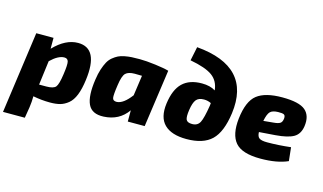

<svg xmlns="http://www.w3.org/2000/svg" viewBox="-114 -1043 2602 1548"><g transform="rotate(15 1186.5 -269.5)"><path d="M226 -497V-406Q325 -509 429 -509Q602 -509 566 -237Q556 -159 535.5 -108Q515 -57 483 -31Q451 -5 416.5 4.5Q382 14 333 14Q261 14 191 0Q191 46 184 94L169 185H-13L82 -497ZM211 -103H271Q331 -103 349.5 -125.5Q368 -148 380 -234Q392 -316 386 -341.5Q380 -367 352 -367Q301 -367 237 -305Z M1120 0H979V-94Q909 6 780 12Q682 17 650 -51Q618 -119 639 -260Q646 -310 658.5 -348Q671 -386 685.5 -412.5Q700 -439 722 -457Q744 -475 765 -485.5Q786 -496 817 -502Q848 -508 875.5 -509.5Q903 -511 943 -511Q996 -511 1074 -501Q1152 -491 1188 -480ZM994 -386 934 -387Q881 -387 858 -364.5Q835 -342 824 -263Q811 -177 815.5 -153Q820 -129 852 -130Q907 -133 970 -217Z M1340 -608 1364 -724Q1827 -684 1773 -282Q1751 -121 1681 -53.5Q1611 14 1471 14Q1346 14 1286.5 -44.5Q1227 -103 1243 -222Q1259 -341 1316.5 -396.5Q1374 -452 1478 -452Q1547 -452 1591 -424Q1583 -502 1526.5 -543Q1470 -584 1340 -608ZM1485 -115Q1530 -115 1549 -151.5Q1568 -188 1585 -296L1587 -317Q1559 -331 1527 -331Q1482 -331 1462 -305.5Q1442 -280 1433 -219Q1424 -159 1434 -137Q1444 -115 1485 -115Z M2304 -141 2316 -28Q2227 12 2088 12Q1934 12 1878 -53.5Q1822 -119 1837 -255Q1854 -404 1922.5 -457.5Q1991 -511 2133 -511Q2274 -511 2326 -466.5Q2378 -422 2365 -332Q2355 -265 2307.5 -237.5Q2260 -210 2157 -202L2022 -192Q2023 -154 2042 -141.5Q2061 -129 2106 -129Q2201 -129 2304 -141ZM2033 -288 2117 -296Q2154 -299 2170.5 -309.5Q2187 -320 2190 -350Q2192 -374 2180 -381.5Q2168 -389 2130 -388Q2084 -387 2064.5 -367.5Q2045 -348 2033 -288Z"/></g></svg>

Font: Exo 2.0 Extra Bold
Style: Italic
Weight: 800
Italic angle: -8°
Designer: Natanael Gama
Version: Version 1.001;PS 001.001;hotconv 1.0.70;makeotf.lib2.5.58329